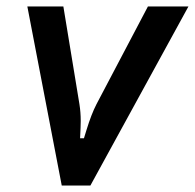

<svg xmlns="http://www.w3.org/2000/svg" viewBox="-20 -577 606 597"><path d="M172 0 65 -557H177L227 -253Q231 -228 231 -201Q231 -185 229 -147H241L249 -173Q264 -222 280 -253L440 -557H566L261 0Z"/></svg>

Font: Open Sauce Sans Medium Italic
Style: Regular
Weight: 500
Italic angle: -10°
Designer: Alfredo Marco Pradil
Foundry: Creative Sauce Fz LLC
Version: Version 1.477